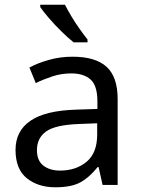

<svg xmlns="http://www.w3.org/2000/svg" viewBox="-20 -786 601 816"><path d="M288 -545Q386 -545 433 -502Q480 -459 480 -365V0H416L399 -76H395Q360 -32 321.5 -11Q283 10 215 10Q142 10 94 -28.5Q46 -67 46 -149Q46 -229 109 -272.5Q172 -316 303 -320L394 -323V-355Q394 -422 365 -448Q336 -474 283 -474Q241 -474 203 -461.5Q165 -449 132 -433L105 -499Q140 -518 188 -531.5Q236 -545 288 -545ZM314 -259Q214 -255 175.5 -227Q137 -199 137 -148Q137 -103 164.5 -82Q192 -61 235 -61Q303 -61 348 -98.5Q393 -136 393 -214V-262ZM256 -766Q267 -744 283.5 -716.5Q300 -689 318.5 -663Q337 -637 352 -618V-606H293Q270 -624 241 -652.5Q212 -681 187.5 -709.5Q163 -738 151 -756V-766Z"/></svg>

Font: Noto Sans Cypro Minoan
Style: Regular
Weight: 400
Designer: David Williams
Foundry: David Williams
Version: Version 1.503; ttfautohint (v1.8.4.7-5d5b)